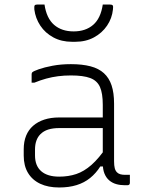

<svg xmlns="http://www.w3.org/2000/svg" viewBox="-20 -820 640 850"><path d="M485 -361Q485 -330 485 -298Q485 -266 485 -233.5Q485 -201 485 -169Q485 -137 485 -106Q485 -87 488 -75.5Q491 -64 498 -57Q504 -51 513 -48.5Q522 -46 534 -46Q536 -46 538.5 -46Q541 -46 543 -46H555Q555 -37 555 -28.5Q555 -20 555 -11Q555 -5 552 -2.5Q549 0 544 0Q539 0 537 0Q535 0 532 0Q512 0 494.5 -5Q477 -10 463.5 -21.5Q450 -33 442.5 -51.5Q435 -70 435 -97Q435 -135 435 -178Q435 -221 435 -259Q435 -275 435 -291.5Q435 -308 435 -324Q435 -340 435 -356Q435 -407 422.5 -435Q410 -463 379.5 -474.5Q349 -486 294 -486Q264 -486 237 -482.5Q210 -479 184.5 -472Q159 -465 132 -454H120Q120 -464 120 -473Q120 -482 120 -492Q120 -495 121 -497Q122 -499 123 -500Q128 -505 152 -513.5Q176 -522 213 -529Q250 -536 294 -536Q344 -536 380.5 -526.5Q417 -517 440 -496Q463 -475 474 -442Q485 -409 485 -361ZM135 -132Q135 -86 162.5 -62Q190 -38 242 -38Q283 -38 317.5 -49.5Q352 -61 385 -90Q418 -119 454 -172V-83H424Q405 -53 379 -32Q353 -11 319 -0.5Q285 10 242 10Q193 10 158 -6.5Q123 -23 104 -54.5Q85 -86 85 -131V-159Q85 -193 95.5 -219Q106 -245 126.5 -263Q147 -281 176 -290.5Q205 -300 242 -300Q276 -300 308 -300Q340 -300 373.5 -300Q407 -300 445 -300Q453 -300 456.5 -294Q460 -288 461 -277.5Q462 -267 462 -253Q420 -253 386.5 -253Q353 -253 319.5 -253Q286 -253 242 -253Q214 -253 193.5 -246.5Q173 -240 159 -226Q147 -214 141 -197Q135 -180 135 -158ZM306 -681Q359 -681 392.5 -710Q426 -739 435 -800Q443 -800 450.5 -800Q458 -800 466 -800Q476 -800 479 -796Q482 -792 480 -778Q476 -739 454 -706.5Q432 -674 396 -654.5Q360 -635 313 -635H299Q252 -635 216 -654.5Q180 -674 158.5 -706.5Q137 -739 132 -778Q131 -792 133.5 -796Q136 -800 146 -800Q154 -800 161.5 -800Q169 -800 177 -800Q186 -739 219.5 -710Q253 -681 306 -681Z"/></svg>

Font: Recursive Monospace Light
Style: Regular
Weight: 300
Version: Version 1.047